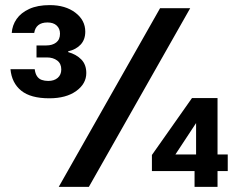

<svg xmlns="http://www.w3.org/2000/svg" viewBox="-20 -732 931 752"><path d="M173 -347Q100 -347 63 -377Q26 -407 21 -461H116Q118 -444 125 -433.5Q132 -423 143.5 -419Q155 -415 169 -415Q192 -415 206 -427Q220 -439 220 -460Q220 -483 204 -495Q188 -507 164 -507H123V-554H161Q185 -554 200 -565.5Q215 -577 215 -600Q215 -620 202 -632Q189 -644 166 -644Q143 -644 130 -633.5Q117 -623 114 -603H26Q28 -633 45 -657.5Q62 -682 94.5 -697Q127 -712 175 -712Q236 -712 275 -682.5Q314 -653 314 -608Q314 -577 296 -557.5Q278 -538 247 -531V-528Q279 -519 298.5 -499Q318 -479 318 -446Q318 -404 278.5 -375.5Q239 -347 173 -347ZM210 0 607 -700H725L328 0ZM742 0V-62H575V-125L732 -348H832V-127H872V-62H832V0ZM667 -127H748V-250Z"/></svg>

Font: DM Sans 20pt SemiBold
Style: Regular
Weight: 600
Version: Version 4.004;gftools[0.9.30]